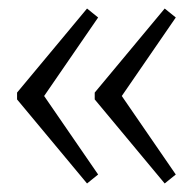

<svg xmlns="http://www.w3.org/2000/svg" viewBox="-20 -545 442 450"><path d="M184 -525 210 -504 69 -299V-341L210 -136L184 -115L20 -312V-328ZM366 -525 392 -504 251 -299V-341L392 -136L366 -115L202 -312V-328Z"/></svg>

Font: Pathway Extreme 8pt Thin 12pt Thin
Style: Regular
Weight: 250
Version: Version 1.001;gftools[0.9.26]